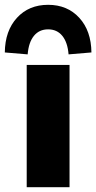

<svg xmlns="http://www.w3.org/2000/svg" viewBox="-56 -778 400 798"><path d="M55 0V-508H233V0ZM59 -552 -36 -560Q-35 -650 14.5 -704Q64 -758 144 -758Q224 -758 273.5 -704Q323 -650 324 -560L229 -552Q225 -602 203 -629Q181 -656 144 -656Q107 -656 85 -629Q63 -602 59 -552Z"/></svg>

Font: Mulish Black
Style: Regular
Weight: 900
Designer: Vernon Adams
Foundry: Vernon Adams
Version: Version 3.603; ttfautohint (v1.8.3)